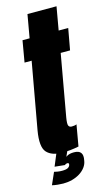

<svg xmlns="http://www.w3.org/2000/svg" viewBox="-134 -771 569 980"><g transform="rotate(-15 151.0 -280.5)"><path d="M110 7Q153 7 196 -2L215.5 -114Q206 -109.5 189.5 -109.5Q177.5 -109.5 173 -118.8Q168.5 -128 174 -161L232 -487H281.5L302 -600H251.5L273 -722.5H119.5L98 -600H60.5L41 -487H78.5L15.5 -135.5Q1 -51 27 -22Q53 7 110 7ZM73 160.5Q97.5 160.5 120 154.5Q142.5 148.5 161 137Q179.5 125.5 191.5 109.2Q203.5 93 206 73.5Q211.5 47 201.5 33.8Q191.5 20.5 165.5 20.5Q142.5 20.5 129 28.5Q115.5 36.5 107 46L105 71.5Q108.5 68 112 66.8Q115.5 65.5 118.5 65.5Q123.5 65.5 125.5 68Q127.5 70.5 126 76Q124.5 84 115.5 90Q106.5 96 83 96Q72 96 60.2 94.2Q48.5 92.5 42 90.5L14 154Q26.5 157 43.5 158.8Q60.5 160.5 73 160.5ZM105 71.5 137.5 0H79L51.5 66Z"/></g></svg>

Font: Anybody UltraCondensed ExtraBold
Style: Italic
Weight: 800
Width: 1
Italic angle: -10°
Version: Version 1.113;gftools[0.9.25]